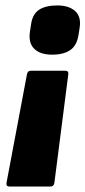

<svg xmlns="http://www.w3.org/2000/svg" viewBox="-20 -528 314 706"><path d="M220 -268Q233 -268 231 -254L180 144Q178 158 165 158H15Q2 158 4 144L79 -254Q81 -268 94 -268ZM191 -508Q233 -508 256 -487.5Q279 -467 273 -427L269 -401Q263 -361 238.5 -344Q214 -327 172 -327Q128 -327 106 -348.5Q84 -370 90 -411L94 -437Q99 -476 123.5 -492Q148 -508 191 -508Z"/></svg>

Font: Sofia Sans Semi Condensed Black
Style: Italic
Weight: 900
Italic angle: -9°
Version: Version 4.100